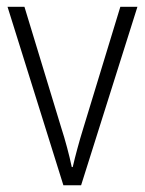

<svg xmlns="http://www.w3.org/2000/svg" viewBox="-20 -551 431 571"><path d="M168.5 0 2.4 -530.8H52.7L161.6 -172.9Q171.4 -142.6 179.4 -112.5Q187.5 -82.5 193.4 -54.2H196.3Q202.1 -79.6 210 -108.6Q217.8 -137.7 227.5 -168.9L337.9 -530.8H388.7L221.2 0Z"/></svg>

Font: Open Sans SemiCondensed Light
Style: Regular
Weight: 300
Width: 4
Designer: Monotype Design Team
Foundry: Monotype Imaging Inc.
Version: Version 3.000